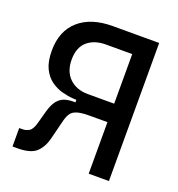

<svg xmlns="http://www.w3.org/2000/svg" viewBox="-127 -798 840 906"><g transform="rotate(20 293.0 -345.0)"><path d="M275.4 -306.6Q256.3 -306.6 228.3 -308.3Q200.2 -310.1 170.2 -318.1Q140.1 -326.2 113.8 -345.2Q87.4 -364.3 71 -398.4Q54.7 -432.6 54.7 -486.3Q54.7 -585.4 116.2 -639.4Q177.7 -693.4 285.2 -693.4H433.6L421.9 -600.6H285.2Q227.1 -600.6 192.1 -570.1Q157.2 -539.6 157.2 -478.5Q157.2 -419.4 192.1 -385.5Q227.1 -351.6 285.2 -351.6H423.8V-306.6ZM35.2 2.4V-90.3H51.3Q70.3 -90.3 85.4 -99.9Q100.6 -109.4 109.9 -144L127.4 -207.5Q137.7 -244.1 153.1 -262.9Q168.5 -281.7 188.2 -288.3Q208 -294.9 231.9 -294.9H325.2L327.6 -258.8Q287.1 -258.8 265.6 -252.2Q244.1 -245.6 234.4 -231.7Q224.6 -217.8 218.8 -195.8L193.8 -96.2Q182.6 -50.8 154.5 -24.2Q126.5 2.4 58.6 2.4ZM244.1 -258.8 241.7 -351.6H434.6V-258.8ZM417 0V-693.4H518.6V0Z"/></g></svg>

Font: Cascadia Mono
Style: Regular
Weight: 400
Monospace: yes
Designer: Aaron Bell
Foundry: Saja Typeworks
Version: Version 2404.023